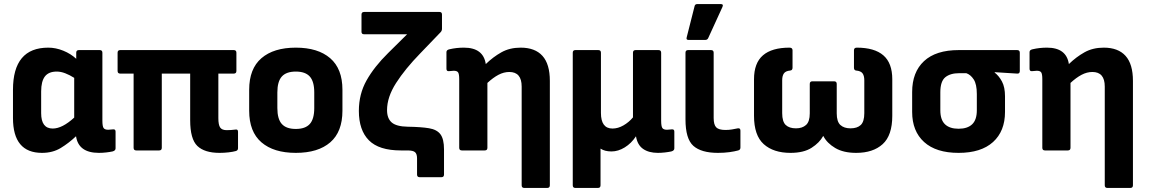

<svg xmlns="http://www.w3.org/2000/svg" viewBox="-20 -742 5665 947"><path d="M187 12Q44 12 44 -160V-299Q44 -507 218 -507Q255 -507 292 -492Q329 -477 356 -452V-482Q356 -495 369 -495H472Q485 -495 485 -482V-147Q485 -119 491 -110.5Q497 -102 514 -102Q520 -102 526 -103Q532 -104 538 -104Q550 -105 550 -93V-10Q550 1 535 5Q521 8 503 10Q485 12 468 12Q367 12 355 -70Q319 -36 279.5 -12Q240 12 187 12ZM183 -184Q183 -108 240 -108Q287 -108 346 -162V-358Q324 -372 302 -380.5Q280 -389 260 -389Q220 -389 201.5 -365Q183 -341 183 -291Z M1063 12Q989 12 953.5 -22Q918 -56 918 -149V-379H778V-13Q778 0 765 0H652Q639 0 639 -13V-379H573Q560 -379 560 -392V-482Q560 -495 573 -495H1133Q1146 -495 1146 -482V-392Q1146 -379 1133 -379H1057V-159Q1057 -126 1066 -113Q1075 -100 1098 -100Q1119 -100 1142 -103Q1154 -105 1154 -92V-11Q1154 0 1143 3Q1129 7 1107 9.5Q1085 12 1063 12Z M1439 12Q1330 12 1269.5 -40Q1209 -92 1209 -196V-299Q1209 -403 1269.5 -455Q1330 -507 1439 -507Q1548 -507 1608.5 -455Q1669 -403 1669 -299V-196Q1669 -92 1609 -40Q1549 12 1439 12ZM1439 -106Q1486 -106 1508 -130.5Q1530 -155 1530 -209V-286Q1530 -340 1508 -364.5Q1486 -389 1439 -389Q1392 -389 1370 -364.5Q1348 -340 1348 -286V-209Q1348 -155 1370 -130.5Q1392 -106 1439 -106Z M2050 132Q2037 132 2037 119V39Q2037 18 2027.5 9Q2018 0 1990 0H1957Q1849 0 1799.5 -50Q1750 -100 1750 -195Q1750 -278 1788 -345.5Q1826 -413 1894 -480L1988 -573H1776Q1763 -573 1763 -585V-670Q1763 -683 1776 -683H2148Q2160 -683 2160 -670V-600Q2160 -591 2154 -584L2053 -479Q1978 -402 1933.5 -332.5Q1889 -263 1889 -199Q1889 -158 1912 -138Q1935 -118 1991 -117Q2057 -116 2096 -109.5Q2135 -103 2152.5 -79.5Q2170 -56 2170 -5V119Q2170 132 2157 132Z M2258 0Q2245 0 2245 -13V-351Q2245 -377 2239.5 -385Q2234 -393 2218 -393Q2212 -393 2206 -392Q2200 -391 2194 -391Q2182 -390 2182 -403V-485Q2182 -496 2197 -499Q2231 -507 2268 -507Q2364 -507 2376 -426Q2412 -461 2453 -484Q2494 -507 2548 -507Q2619 -507 2655.5 -466.5Q2692 -426 2692 -343V172Q2692 185 2679 185H2566Q2553 185 2553 172V-315Q2553 -387 2492 -387Q2465 -387 2438.5 -373Q2412 -359 2384 -333V-13Q2384 0 2371 0Z M2818 185Q2805 185 2805 172V-482Q2805 -495 2818 -495H2931Q2944 -495 2944 -482V-185Q2944 -108 3001 -108Q3028 -108 3055 -123.5Q3082 -139 3102 -163V-482Q3102 -495 3115 -495H3228Q3241 -495 3241 -482V-147Q3241 -119 3247 -110.5Q3253 -102 3270 -102Q3276 -102 3282 -103Q3288 -104 3294 -104Q3306 -105 3306 -93V-10Q3306 1 3291 5Q3277 8 3259 10Q3241 12 3225 12Q3180 12 3152 -7.5Q3124 -27 3117 -69V-70Q3094 -35 3061.5 -15Q3029 5 2996 5Q2963 5 2942 -9V172Q2942 185 2929 185Z M3521 12Q3439 12 3400 -22.5Q3361 -57 3361 -153V-482Q3361 -495 3374 -495H3487Q3500 -495 3500 -482V-160Q3500 -127 3512.5 -114Q3525 -101 3558 -101Q3575 -101 3590 -103.5Q3605 -106 3619 -109Q3632 -111 3632 -98V-14Q3632 -3 3621 0Q3603 5 3577.5 8.5Q3552 12 3521 12ZM3376 -545Q3363 -545 3367 -558L3406 -712Q3408 -722 3420 -722H3535Q3550 -722 3543 -707L3473 -554Q3469 -545 3458 -545Z M3879 12Q3795 12 3747 -31Q3699 -74 3699 -171V-351Q3699 -431 3743 -469Q3787 -507 3874 -507Q3889 -507 3889 -494V-408Q3889 -395 3877 -394Q3855 -392 3846.5 -380Q3838 -368 3838 -346V-184Q3838 -142 3855.5 -125.5Q3873 -109 3906 -109Q3937 -109 3955.5 -125.5Q3974 -142 3974 -183V-328Q3974 -341 3987 -341H4094Q4107 -341 4107 -328V-183Q4107 -142 4125 -125.5Q4143 -109 4175 -109Q4208 -109 4225.5 -125.5Q4243 -142 4243 -184V-346Q4243 -368 4234.5 -380Q4226 -392 4203 -394Q4192 -395 4192 -408V-494Q4192 -507 4206 -507Q4293 -507 4337 -469Q4381 -431 4381 -351V-171Q4381 -74 4333.5 -31Q4286 12 4203 12Q4140 12 4099.5 -12Q4059 -36 4041 -71H4040Q4022 -38 3983 -13Q3944 12 3879 12Z M4708 12Q4597 12 4538 -41.5Q4479 -95 4479 -190V-288Q4479 -386 4537.5 -440.5Q4596 -495 4709 -495H4997Q5010 -495 5010 -482V-392Q5010 -378 4997 -379L4886 -386V-384Q4907 -368 4922 -340Q4937 -312 4937 -267V-190Q4937 -95 4878 -41.5Q4819 12 4708 12ZM4708 -107Q4752 -107 4775 -129Q4798 -151 4798 -198V-278Q4798 -327 4782.5 -350.5Q4767 -374 4746 -381H4711Q4667 -381 4642.5 -361Q4618 -341 4618 -287V-198Q4618 -151 4641 -129Q4664 -107 4708 -107Z M5134 0Q5121 0 5121 -13V-351Q5121 -377 5115.5 -385Q5110 -393 5094 -393Q5088 -393 5082 -392Q5076 -391 5070 -391Q5058 -390 5058 -403V-485Q5058 -496 5073 -499Q5107 -507 5144 -507Q5240 -507 5252 -426Q5288 -461 5329 -484Q5370 -507 5424 -507Q5495 -507 5531.5 -466.5Q5568 -426 5568 -343V172Q5568 185 5555 185H5442Q5429 185 5429 172V-315Q5429 -387 5368 -387Q5341 -387 5314.5 -373Q5288 -359 5260 -333V-13Q5260 0 5247 0Z"/></svg>

Font: Sofia Sans ExtraBold
Style: Regular
Weight: 800
Designer: Botio Nikoltchev, Ani Petrova
Foundry: lettersoup
Version: Version 4.101; ttfautohint (v1.8.4.7-5d5b)